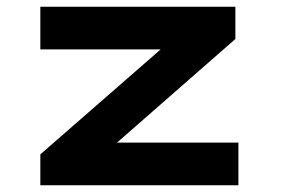

<svg xmlns="http://www.w3.org/2000/svg" viewBox="-20 -551 835 571"><path d="M100 0V-92L515 -454L532 -404H100V-531H680V-435L279 -84L259 -127H689V0Z"/></svg>

Font: Lexend Zetta
Style: Bold
Weight: 700
Designer: Bonnie Shaver-Troup, Thomas Jockin
Foundry: Lexend
Version: Version 1.007